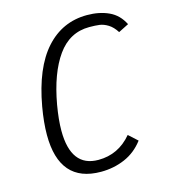

<svg xmlns="http://www.w3.org/2000/svg" viewBox="-111 -823 823 930"><g transform="rotate(-15 300.0 -358.5)"><path d="M73.5 -223Q73.5 -285 87 -362Q120 -548 203.5 -641Q287 -734 411 -734Q472.5 -734 519.8 -712.2Q567 -690.5 592 -640L540.5 -614Q522.5 -642.5 500.5 -656Q478.5 -669.5 458 -672.2Q437.5 -675 406.5 -675Q308 -675 247 -589.5Q186 -504 159 -352Q146.5 -279.5 146.5 -225Q146.5 -42 284 -42Q384.5 -42 451.5 -122L495.5 -82Q457 -31 401.2 -7Q345.5 17 281.5 17Q73.5 17 73.5 -223Z"/></g></svg>

Font: JuliaMono Light
Style: Italic
Weight: 300
Italic angle: -9°
Monospace: yes
Designer: cormullion
Foundry: corm
Version: Version 0.054; ttfautohint (v1.8.4)